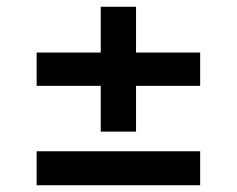

<svg xmlns="http://www.w3.org/2000/svg" viewBox="-20 -574 695 563"><path d="M87.4 -30.8V-130.4H566.9V-30.8ZM87.4 -322.3V-419.9H566.9V-322.3ZM275.4 -188V-554.2H378.9V-188Z"/></svg>

Font: Inter Cardless Tabular Medium
Style: Regular
Weight: 500
Designer: Rasmus Andersson
Foundry: rsms
Version: Version 4.000;git-4fc901f